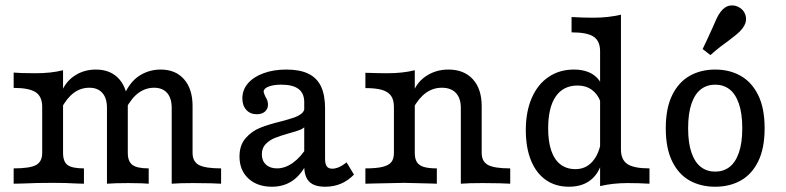

<svg xmlns="http://www.w3.org/2000/svg" viewBox="-20 -687 2941 718"><path d="M556.3 -358.9Q525.1 -358.9 498.6 -340.1Q472.1 -321.2 449.1 -277.8L443.3 -330Q465.7 -381.2 501.5 -404Q537.3 -426.9 580.9 -426.9Q636.6 -426.9 668.3 -390.6Q700.1 -354.3 700.1 -290.6V-115.3Q700.1 -83.1 723.6 -70.2Q747.1 -57.3 806.8 -57.3V0Q788 -0.8 768.5 -1.6L703 -2.4Q652 -2.4 622.1 0V-283.5Q622.1 -320 604.9 -339.5Q587.7 -358.9 556.3 -358.9ZM137.8 -115.3V-287.3Q137.8 -326 113.5 -342.1Q89.1 -358.3 31.1 -358.3V-415.6L60 -413.9Q77.6 -413.1 112.8 -413.1Q171.6 -413.1 215.8 -424.4V-115.3Q215.8 -82.3 232.8 -69.8Q249.8 -57.3 293.9 -57.3V0Q280.3 -0.8 265.9 -0.8Q229 -3.2 176.3 -3.2Q114.2 -3.2 66.6 -0.8L31.1 0V-57.3Q91.5 -57.3 114.7 -69.8Q137.8 -82.3 137.8 -115.3ZM314.2 -358.9Q281.4 -358.9 255.3 -339.3Q229.3 -319.6 207.9 -279.1L210.1 -342.8Q225.6 -382.2 260 -404.5Q294.4 -426.9 338.8 -426.9Q394.4 -426.9 426.2 -390.6Q457.9 -354.3 457.9 -290.6V-115.3Q457.9 -83.1 475.3 -70.2Q492.7 -57.3 536.1 -57.3V0Q522.3 -0.8 508.4 -1.6L460.8 -2.4Q409.9 -2.4 380 0V-283.5Q380 -320 362.8 -339.5Q345.5 -358.9 314.2 -358.9Z M1117.7 -66.5V-305Q1117.7 -338.1 1096.4 -354.2Q1075.1 -370.4 1031.9 -370.4Q1002.7 -370.4 984.4 -363.2Q966 -355.9 966 -344.6Q966 -341.2 968.1 -335.8Q970.1 -330.4 972.6 -325.4Q977.3 -318.1 979.7 -310.8Q982.1 -303.6 982.1 -295.6Q982.1 -279.4 970.7 -269.6Q959.3 -259.8 940 -259.8Q915.9 -259.8 901.1 -276Q886.3 -292.2 886.3 -319.1Q886.3 -350.7 907 -375.1Q927.8 -399.4 965.3 -413.1Q1002.8 -426.9 1051.1 -426.9Q1101.2 -426.9 1133.2 -411.4Q1165.2 -395.8 1180.4 -363.9Q1195.6 -332 1195.6 -281.4V-93.7Q1195.6 -73.6 1202 -64.9Q1208.4 -56.2 1222.3 -56.2Q1233.4 -56.2 1245.1 -60.8Q1256.7 -65.4 1269.1 -74.6L1276 -80L1303.7 -34Q1281.3 -11.1 1254.5 0.1Q1227.8 11.3 1195.8 11.3Q1155.4 11.3 1136.6 -7.5Q1117.7 -26.3 1117.7 -66.5ZM875.6 -101.5Q875.6 -143.9 898.3 -170.1Q921.1 -196.2 952.3 -208.9Q983.5 -221.5 1031.5 -233.2Q1063.1 -241.6 1079.8 -247.5Q1096.5 -253.4 1107.5 -262.2Q1118.5 -271 1118.5 -284.3L1123.3 -218.6Q1117.8 -208 1103.7 -202.1Q1089.5 -196.3 1059.1 -188Q1027.3 -179 1007.6 -171Q987.8 -163 973.5 -148.2Q959.2 -133.5 959.2 -109.8Q959.2 -85.9 974.5 -71.6Q989.8 -57.3 1015.8 -57.3Q1046.1 -57.3 1075.5 -78.3Q1104.9 -99.3 1129 -138.6L1128.3 -78.1Q1105.7 -32.6 1073.1 -10.6Q1040.5 11.3 997 11.3Q942.2 11.3 908.9 -19.5Q875.6 -50.3 875.6 -101.5Z M1453.1 -115.3V-287.3Q1453.1 -313.1 1442.5 -328.5Q1431.9 -343.8 1408.8 -350.7Q1385.6 -357.6 1346.4 -357.6V-414.8Q1400 -413.1 1428.1 -413.1Q1486.9 -413.1 1531.1 -424.4V-115.3Q1531.1 -93.5 1538.9 -81Q1546.6 -68.5 1564.5 -62.9Q1582.4 -57.3 1613.6 -57.3V0L1590.3 -0.8Q1510.8 -3.2 1491.6 -3.2Q1472.9 -3.2 1376.3 -0.8L1346.4 0V-57.3Q1387.2 -57.3 1410.4 -62.9Q1433.5 -68.5 1443.3 -80.7Q1453.1 -92.8 1453.1 -115.3ZM1632.5 -358.9Q1599 -358.9 1572.1 -339.3Q1545.3 -319.6 1523.3 -279.1L1525.4 -342.8Q1540.9 -382.2 1576.5 -404.5Q1612 -426.9 1657.1 -426.9Q1715.2 -426.9 1748.3 -390.6Q1781.3 -354.3 1781.3 -290.6V-115.3Q1781.3 -83.1 1804.8 -70.2Q1828.4 -57.3 1888 -57.3V0Q1869.3 -0.8 1849.7 -1.6L1784.2 -2.4Q1733.3 -2.4 1703.3 0V-283.5Q1703.3 -320 1684.8 -339.5Q1666.3 -358.9 1632.5 -358.9Z M2117.4 -566V-623.3Q2158.7 -620.8 2199.6 -620.8Q2254.4 -620.8 2302.1 -632.1V-128.2Q2302.1 -89.6 2326.4 -73.4Q2350.7 -57.3 2408.8 -57.3V0Q2368.9 -2.4 2326.6 -2.4Q2271.8 -2.4 2224.1 8.9V-495Q2224.1 -533.7 2199.8 -549.9Q2175.4 -566 2117.4 -566ZM1946.3 -200.5Q1946.3 -269.2 1968.4 -320.3Q1990.4 -371.4 2031.2 -399.1Q2071.9 -426.9 2126.2 -426.9Q2154.8 -426.9 2177.2 -418.7Q2199.6 -410.5 2214.6 -394.1Q2229.5 -377.7 2236.2 -354.3L2225.8 -306Q2215.4 -335.1 2193.2 -351.1Q2171 -367.2 2140.1 -367.2Q2086.4 -367.2 2058.1 -326.1Q2029.9 -284.9 2029.9 -206.7Q2029.9 -157.6 2041.5 -123.6Q2053.2 -89.5 2076.1 -72Q2099.1 -54.5 2132 -54.5Q2170.7 -54.5 2195.8 -83.2Q2221 -111.8 2228.9 -164L2236.8 -112.2Q2229.7 -52.1 2196.5 -20.4Q2163.3 11.3 2107.9 11.3Q2057.3 11.3 2021.1 -14.2Q1984.9 -39.6 1965.6 -87.3Q1946.3 -135 1946.3 -200.5Z M2469.7 -207.4Q2469.7 -282.1 2493.6 -331Q2517.5 -379.8 2559 -403.3Q2600.6 -426.9 2654.5 -426.9Q2708.5 -426.9 2750 -403.3Q2791.5 -379.8 2815.5 -331Q2839.4 -282.1 2839.4 -207.4Q2839.4 -132.6 2815.5 -83.8Q2791.5 -34.9 2750 -11.8Q2708.5 11.3 2654.5 11.3Q2600.6 11.3 2559 -11.8Q2517.5 -34.9 2493.6 -83.8Q2469.7 -132.6 2469.7 -207.4ZM2755.8 -207.4Q2755.8 -263.3 2742.9 -300Q2730 -336.6 2707.5 -353.5Q2684.9 -370.4 2654.5 -370.4Q2624.1 -370.4 2601.6 -353.5Q2579 -336.6 2566.1 -300Q2553.3 -263.3 2553.3 -207.4Q2553.3 -151.7 2566.1 -115.4Q2579 -79.1 2601.6 -62.1Q2624.1 -45.2 2654.5 -45.2Q2684.9 -45.2 2707.5 -62.1Q2730 -79.1 2742.9 -115.4Q2755.8 -151.7 2755.8 -207.4ZM2644.3 -582.5Q2652.3 -601.2 2659.4 -616.7Q2666.5 -632.1 2674.7 -642.7Q2690.9 -663.9 2711.5 -666.4Q2732.1 -669 2750.2 -655.6Q2767.2 -642.6 2769.6 -621.3Q2772 -600 2755.8 -579.8Q2747.5 -569 2734.3 -558.2Q2721 -547.4 2705.3 -535.4Q2690.1 -524.6 2673.2 -511.6Q2656.4 -498.5 2636.6 -481L2607.6 -503.6Q2618.8 -526.9 2627.7 -546.1Q2636.7 -565.3 2644.3 -582.5Z"/></svg>

Font: Playfair Micro SmCond SmLight
Style: Regular
Weight: 360
Width: 4
Designer: Claus Eggers Sørensen
Foundry: Claus Eggers Sørensen
Version: Version 2.100;Glyphs 3.2 (3219)